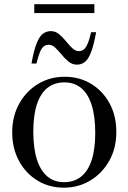

<svg xmlns="http://www.w3.org/2000/svg" viewBox="-20 -858 594 888"><path d="M276.5 -15.5Q322.5 -15.5 354.8 -41Q387 -66.5 403.8 -117.2Q420.5 -168 420.5 -243.5Q420.5 -320 404 -372Q387.5 -424 355.8 -450.5Q324 -477 278 -477Q232 -477 199.8 -451.8Q167.5 -426.5 150.8 -375.8Q134 -325 134 -249.5Q134 -173 150.5 -121Q167 -69 198.8 -42.2Q230.5 -15.5 276.5 -15.5ZM275 10Q208 10 154 -22.5Q100 -55 68.2 -113Q36.5 -171 36.5 -245.5Q36.5 -321 69.2 -379.2Q102 -437.5 156.8 -470.2Q211.5 -503 279.5 -503Q347.5 -503 401.5 -470.2Q455.5 -437.5 486.8 -380Q518 -322.5 518 -247Q518 -172 485 -113.8Q452 -55.5 397 -22.8Q342 10 275 10ZM424.5 -709Q413.5 -648 400.8 -615.5Q388 -583 372 -571Q356 -559 335.5 -559Q314.5 -559 297.2 -573Q280 -587 265.2 -605.2Q250.5 -623.5 235.8 -637.2Q221 -651 205 -651Q192.5 -651 182.8 -643.8Q173 -636.5 165 -617.8Q157 -599 148.5 -564H125.5Q136.5 -625.5 149.5 -657.8Q162.5 -690 178.5 -702Q194.5 -714 215.5 -714Q236.5 -714 253.2 -700Q270 -686 284.8 -667.8Q299.5 -649.5 314.2 -635.5Q329 -621.5 345 -621.5Q357.5 -621.5 367 -628.8Q376.5 -636 385 -655.2Q393.5 -674.5 401.5 -709ZM138.5 -797.5V-838.5H416.5V-797.5Z"/></svg>

Font: Newsreader 60pt
Style: Regular
Weight: 400
Designer: Hugues Gentile
Foundry: Production Type
Version: Version 1.003